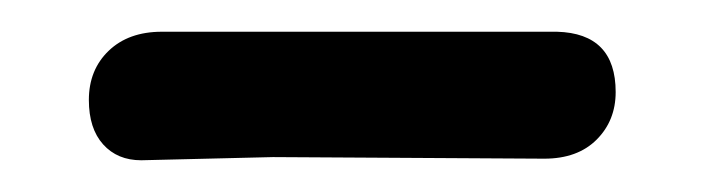

<svg xmlns="http://www.w3.org/2000/svg" viewBox="-20 -296 444 121"><path d="M368 -238Q368 -275 331 -276H82Q61 -276 48.5 -264Q36 -252 36 -233Q36 -215 45 -205Q54 -195 69 -195L152 -197L323 -196Q344 -196 356 -208Q368 -220 368 -238Z"/></svg>

Font: Patrick Hand SC
Style: Regular
Weight: 400
Designer: Patrick Wagesreiter
Foundry: Patrick Wagesreiter
Version: Version 2.001; ttfautohint (v1.8.2)